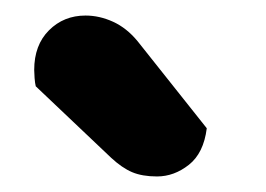

<svg xmlns="http://www.w3.org/2000/svg" viewBox="-20 -755 342 247"><path d="M26 -644Q25 -648 24.5 -654.5Q24 -661 24 -665Q24 -697 43 -716Q62 -735 90 -735Q108 -735 125.5 -727Q143 -719 157 -702L246 -590Q242 -558 223 -543Q204 -528 182 -528Q163 -528 150 -533.5Q137 -539 123 -552Z"/></svg>

Font: Baloo Thambi 2
Style: Bold
Weight: 700
Designer: Aadarsh Rajan and Ek Type
Foundry: Ek Type
Version: Version 1.640;hotconv 1.0.111;makeotfexe 2.5.65597; ttfautoh